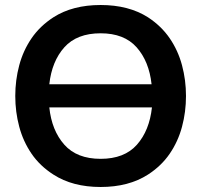

<svg xmlns="http://www.w3.org/2000/svg" viewBox="-20 -737 804 767"><path d="M382 10Q270 10 193.5 -39.5Q139.5 -74 106 -123Q72.5 -172 56.8 -231Q41 -290 41 -353.5Q41 -417 56.8 -476Q72.5 -535 106 -584Q139.5 -633 193.5 -668Q270 -717 382 -717Q494 -717 571 -668Q624.5 -633 658 -584Q691.5 -535 707.2 -476Q723 -417 723 -353.5Q723 -290 707.2 -231Q691.5 -172 658 -123Q624.5 -74 571 -39.5Q494 10 382 10ZM585.5 -400.5Q575.5 -492 525.8 -548Q476 -604 382 -604Q287 -604 237 -548Q187 -492 177 -400.5ZM382 -102.5Q477 -102.5 527 -159Q577 -215.5 587 -308H177Q186.5 -216 236.8 -159.2Q287 -102.5 382 -102.5Z"/></svg>

Font: Acari Sans
Style: Bold
Weight: 700
Designer: Alfredo Marco Pradil and Stefan Peev (font) & Cristiano Sobral (main changes)
Foundry: Alfredo Marco Pradil and Stefan Peev (font) & Cristiano Sobral (main changes)
Version: Version 1.063; ttfautohint (v1.8.3)